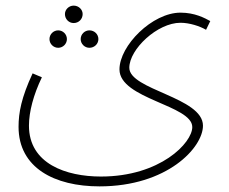

<svg xmlns="http://www.w3.org/2000/svg" viewBox="-20 -433 816 683"><path d="M242 -351C260 -351 274 -365 274 -383C274 -399 260 -413 242 -413C225 -413 211 -399 211 -383C211 -365 225 -351 242 -351ZM46 18C46 164 174 230 334 230C575 230 702 92 702 14C702 -87 440 -113 440 -192C440 -258 540 -352 622 -352C654 -352 691 -340 713 -327L728 -358C708 -369 673 -388 622 -388C522 -388 405 -271 405 -186C405 -81 664 -59 664 19C664 75 550 195 339 195C216 195 83 150 83 14C83 -35 99 -96 129 -158L96 -172C56 -86 46 -32 46 18ZM187 -263C204 -263 218 -277 218 -294C218 -311 204 -325 187 -325C170 -325 156 -311 156 -294C156 -277 170 -263 187 -263ZM298 -263C316 -263 330 -277 330 -294C330 -311 316 -325 298 -325C281 -325 267 -311 267 -294C267 -277 281 -263 298 -263Z"/></svg>

Font: Noto Sans Arabic ExtLt
Style: Regular
Weight: 200
Designer: Monotype Design Team, Nadine Chahine, Nizar Qandah and Khaled Hosny
Foundry: Monotype Imaging Inc.
Version: Version 2.012